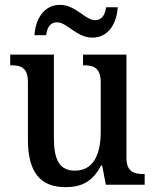

<svg xmlns="http://www.w3.org/2000/svg" viewBox="-20 -761 639 791"><path d="M361 -606C427 -606 461 -665 465 -731H417C413 -704 403 -678 371 -678C331 -678 292 -741 227 -741C160 -741 126 -681 122 -616H170C174 -643 183 -669 216 -669C256 -669 295 -606 361 -606ZM250 10C312 10 361 -10 396 -79H401L416 0H576V-44H572C533 -44 501 -52 501 -111V-536H322V-492H325C364 -492 395 -483 395 -421V-218C395 -122 363 -58 289 -58C221 -58 202 -108 202 -196V-536H22V-492H25C67 -492 95 -482 95 -423V-186C95 -50 147 10 250 10Z"/></svg>

Font: Noto Serif SemiCondensed Medium
Style: Regular
Weight: 500
Width: 4
Designer: Monotype Design Team
Foundry: Monotype Imaging Inc.
Version: Version 2.014